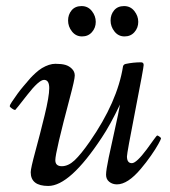

<svg xmlns="http://www.w3.org/2000/svg" viewBox="-20 -604 561 632"><path d="M389.9 -484.1Q369.6 -484.1 356.8 -500.4Q344 -516.6 344 -536.4Q344 -556.2 355.7 -570.1Q367.4 -584 388.4 -584Q409.4 -584 422.2 -567.7Q435.1 -551.5 435.1 -532Q435.1 -512.5 422.6 -498.3Q410.2 -484.1 389.9 -484.1ZM250 -484.1Q229.7 -484.1 216.9 -500.4Q204.1 -516.6 204.1 -536.4Q204.1 -556.2 215.8 -570.1Q227.5 -584 248.5 -584Q269.5 -584 282.3 -567.7Q295.2 -551.5 295.2 -532Q295.2 -512.5 282.7 -498.3Q270.3 -484.1 250 -484.1ZM125 -341.1Q108.2 -341.1 69.6 -291.5Q31 -241.9 30 -241.9Q26.4 -241.9 19.2 -246.9Q12 -252 12 -254.9Q12 -257.8 19 -268.6Q38.6 -298.3 56.4 -319.3Q74.2 -340.3 80.4 -347.3Q86.7 -354.2 97.5 -364.1Q108.4 -374 118.2 -379.9Q142.1 -394 162.4 -394Q182.6 -394 195.2 -390.4Q207.8 -386.7 216.9 -377.4Q226.1 -368.2 226.1 -355.3Q226.1 -342.5 210 -282.5Q162.1 -102.3 162.1 -76.9Q162.1 -56.9 183.5 -56.9Q204.8 -56.9 225.6 -76.4Q246.3 -95.9 275.4 -137.7Q366.5 -268.6 385 -386Q387 -392.1 393.8 -393.6Q418.9 -398.9 444.1 -398.9Q452.9 -398.9 452.9 -390.1Q452.9 -381.3 425.4 -240.7Q397.9 -100.1 397.9 -89.1Q397.9 -66.9 414.1 -66.9Q429 -66.9 462.9 -112.3Q475.3 -129.4 485.6 -143.7Q495.8 -158 497.7 -158Q499.5 -158 504.8 -154.4Q510 -150.9 510 -148.3Q510 -145.8 501.2 -129.8Q492.4 -113.8 476.9 -91.6Q461.4 -69.3 443.4 -48.1Q400.4 2.9 365 2.9Q350.3 2.9 339.7 -5.5Q329.1 -13.9 329.1 -28.8Q329.1 -43.7 337.8 -85.3Q346.4 -127 358.4 -179.8Q370.4 -232.7 375 -260Q342.5 -191.9 314.9 -150.9Q210.2 8.1 138.9 8.1Q81.1 8.1 81.1 -37.1Q81.1 -49.6 96.3 -105.5Q111.6 -161.4 126.8 -224Q142.1 -286.6 142.1 -313.8Q142.1 -341.1 125 -341.1Z"/></svg>

Font: Fanwood Text
Style: Italic
Weight: 400
Italic angle: -9°
Version: Version 1.101